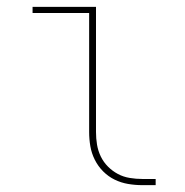

<svg xmlns="http://www.w3.org/2000/svg" viewBox="-20 -540 540 560"><path d="M395 0Q374 0 353.5 -3.5Q333 -7 314.5 -16Q296 -25 281 -40Q266 -55 256.5 -74Q247 -93 243.5 -113.5Q240 -134 240 -155V-502H75V-520H260V-155Q260 -136 263 -118Q266 -100 274 -83.5Q282 -67 295 -54Q308 -41 324 -32.5Q340 -24 358.5 -21Q377 -18 395 -18H434V0Z"/></svg>

Font: Iosevka Curly Slab Thin
Style: Regular
Weight: 100
Monospace: yes
Designer: Belleve Invis
Foundry: Belleve Invis
Version: Version 22.1.2; ttfautohint (v1.8.4)